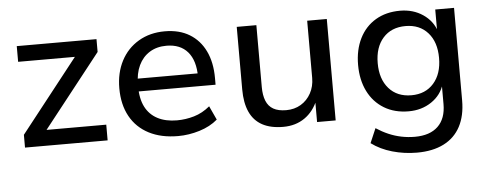

<svg xmlns="http://www.w3.org/2000/svg" viewBox="-47 -619 2351 926"><g transform="rotate(-5 1128.0 -155.5)"><path d="M56 0V-62L355 -442L358 -415H59V-491H445V-429L144 -47L142 -76H456V0Z M797 9Q715 9 656 -21.5Q597 -52 565.5 -109Q534 -166 534 -245Q534 -320 564 -377.5Q594 -435 649 -467.5Q704 -500 776 -500Q846 -500 895.5 -470Q945 -440 971.5 -385Q998 -330 998 -254V-222H607V-284H934L917 -267Q917 -346 881 -388Q845 -430 778 -430Q731 -430 696.5 -408.5Q662 -387 643.5 -348Q625 -309 625 -255V-247Q625 -187 645 -147.5Q665 -108 704 -87.5Q743 -67 798 -67Q840 -67 881 -79Q922 -91 958 -121L989 -54Q953 -23 901 -7Q849 9 797 9Z M1306 9Q1245 9 1204.5 -13Q1164 -35 1144 -79Q1124 -123 1124 -188V-491H1219V-191Q1219 -152 1230 -124.5Q1241 -97 1265 -83.5Q1289 -70 1327 -70Q1367 -70 1398 -88.5Q1429 -107 1447 -140Q1465 -173 1465 -214V-491H1560V0H1470V-109H1477Q1454 -52 1410 -21.5Q1366 9 1306 9Z M1938 189Q1876 189 1818.5 172.5Q1761 156 1718 124L1748 54Q1777 73 1807 86Q1837 99 1869 105.5Q1901 112 1934 112Q2007 112 2046 74.5Q2085 37 2085 -33V-130H2089Q2073 -77 2025.5 -45Q1978 -13 1915 -13Q1847 -13 1796.5 -43.5Q1746 -74 1718.5 -129Q1691 -184 1691 -257Q1691 -330 1718.5 -385Q1746 -440 1796.5 -470Q1847 -500 1915 -500Q1978 -500 2025.5 -468Q2073 -436 2090 -382H2085V-491H2176V-43Q2176 31 2148.5 83Q2121 135 2067.5 162Q2014 189 1938 189ZM1935 -89Q2003 -89 2043 -134.5Q2083 -180 2083 -257Q2083 -334 2043 -379Q2003 -424 1935 -424Q1866 -424 1826 -379Q1786 -334 1786 -257Q1786 -180 1826 -134.5Q1866 -89 1935 -89Z"/></g></svg>

Font: Nunito Sans 12pt ExtraLight 10pt Medium
Style: Regular
Weight: 500
Version: Version 3.101;gftools[0.9.27]